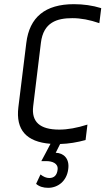

<svg xmlns="http://www.w3.org/2000/svg" viewBox="-20 -680 505 920"><path d="M327 -593C367 -593 410 -585 456 -569L465 -641C423 -654 379 -660 334 -660C197 -660 121 -598 106 -474L68 -166C55 -58 106 0 222 9C206 39 192 67 178 92H202C229 92 260 102 256 133C253 160 239 173 216 173C202 173 188 167 174 156L153 201C168 214 187 220 211 220C256 220 300 189 307 130C314 79 284 53 247 52L268 10C309 9 350 2 390 -9L399 -83C349 -67 304 -59 264 -59C171 -59 130 -96 139 -171L176 -475C188 -574 254 -593 327 -593Z"/></svg>

Font: Gamestation Condensed
Style: Italic
Weight: 400
Width: 3
Designer: Jonas Hecksher
Foundry: Jonas Hecksher, Playtypeª, e-types AS
Version: Version 1.003